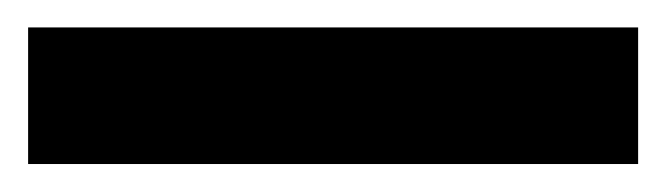

<svg xmlns="http://www.w3.org/2000/svg" viewBox="-20 -20 486 140"><path d="M445.3 0V99.6H0.5V0Z"/></svg>

Font: Vazirmatn UI SemiBold
Style: Regular
Weight: 600
Designer: Saber Rastikerdar
Foundry: Saber Rastikerdar
Version: Version 33.003